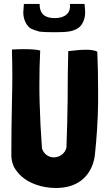

<svg xmlns="http://www.w3.org/2000/svg" viewBox="-20 -929 545 965"><path d="M261 16C272 16 283 15 293 14C342 9 382 -11 410 -42C436 -71 452 -108 457 -151C466 -237 472 -324 473 -411V-472C473 -539 472 -604 469 -669C456 -677 432 -679 413 -679C381 -679 363 -676 323 -672C321 -595 320 -515 320 -432C319 -349 317 -268 314 -188C308 -159 281 -138 250 -138C225 -138 200 -154 191 -183C185 -262 181 -341 179 -419C178 -448 178 -476 178 -505C178 -562 179 -618 182 -675C166 -680 133 -682 97 -682C78 -682 58 -681 40 -680C41 -630 42 -589 42 -548C42 -507 41 -465 40 -413C38 -324 37 -235 37 -147C38 -116 47 -90 64 -69C79 -48 99 -32 121 -19C148 -4 178 6 206 11C225 14 243 16 261 16ZM255 -767C319 -767 344 -771 368 -785C393 -798 408 -832 408 -866C408 -880 406 -895 405 -909C384 -910 351 -909 331 -909C338 -859 301 -838 255 -838C208 -838 179 -857 179 -909C159 -909 123 -910 100 -909C100 -895 97 -880 97 -866C97 -832 113 -798 136 -785C149 -779 163 -774 179 -770C193 -768 220 -767 255 -767Z"/></svg>

Font: Londrina Solid CC
Style: CC
Weight: 400
Designer: Marcelo Magalhaes
Foundry: Tipos Pereira
Version: Version 1.003;FEAKit 1.0